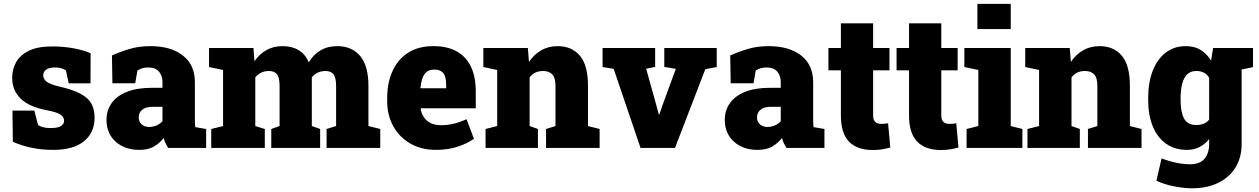

<svg xmlns="http://www.w3.org/2000/svg" viewBox="-20 -782 6658 1015"><path d="M261.7 10.3Q199.2 10.3 145.3 -1.2Q91.3 -12.7 47.9 -32.7L45.9 -197.3H161.6L181.2 -120.6Q191.4 -114.3 207.5 -109.6Q223.6 -105 246.1 -105Q287.6 -105 303.2 -116.2Q318.8 -127.4 318.8 -144.5Q318.8 -161.6 301.3 -175.3Q283.7 -188.5 225.1 -199.7Q132.3 -217.8 88.4 -261.5Q44.4 -305.2 44.4 -370.6Q44.4 -415.5 64.9 -452.6Q85.4 -490.2 132.1 -513.4Q178.7 -536.6 256.8 -536.6Q316.4 -536.6 370.4 -526.4Q424.3 -516.1 459 -500.5L458.5 -341.3H343.3L328.6 -409.7Q305.7 -425.3 271.5 -425.3Q238.8 -425.3 223.6 -413.6Q208.5 -401.9 208.5 -383.3Q208.5 -373 215.3 -361.8Q222.7 -349.6 245.1 -339.8Q267.6 -330.1 298.3 -323.2Q388.7 -303.2 434.3 -267.6Q480 -231.9 480 -159.2Q480 -81.1 424.1 -35.4Q368.2 10.3 261.7 10.3Z M716.3 10.3Q639.6 10.3 591.3 -33.2Q543 -76.7 543 -148.9Q543 -198.7 569.8 -236.3Q596.2 -274.4 649.7 -296.1Q703.1 -317.9 783.7 -317.9H838.9V-349.1Q838.9 -380.9 820.8 -403.1Q802.7 -425.3 763.7 -425.3Q731 -425.3 706.5 -409.2L694.8 -341.8H574.2L571.8 -488.8Q616.7 -508.8 665.8 -523.4Q714.8 -538.1 775.4 -538.1Q883.3 -538.1 946.8 -488.5Q1010.3 -439 1010.3 -347.2V-152.3Q1010.3 -141.1 1010.5 -130.4Q1010.7 -119.6 1012.7 -109.9L1069.8 -100.1V0H869.6Q863.3 -8.8 856 -23.4Q848.6 -38.1 845.7 -52.7Q821.8 -22.9 792 -6.3Q762.2 10.3 716.3 10.3ZM769 -110.8Q787.6 -110.8 806.4 -118.4Q825.2 -126 838.9 -141.1V-217.3H785.6Q751 -217.3 732.2 -202.1Q713.4 -187 713.4 -162.1Q713.4 -138.2 729 -124.5Q744.6 -110.8 769 -110.8Z M1329.6 -115.7 1379.9 -100.1V0H1096.7V-100.1L1159.2 -115.7V-412.1L1085 -427.7V-528.3H1319.8L1325.2 -458Q1351.1 -496.1 1388.2 -517.1Q1425.3 -538.1 1474.1 -538.1Q1523.4 -538.1 1558.8 -516.8Q1594.2 -495.6 1612.3 -452.1Q1636.2 -493.2 1674.1 -515.6Q1711.9 -538.1 1763.2 -538.1Q1839.8 -538.1 1883.8 -486.3Q1927.7 -434.6 1927.7 -327.1V-115.7L1990.2 -100.1V0H1706.5V-100.1L1756.8 -115.7V-327.1Q1756.8 -373.5 1742.4 -390.1Q1728 -406.7 1700.7 -406.7Q1656.2 -406.7 1628.4 -373.5V-115.7L1672.4 -100.1V0H1414.1V-100.1L1458 -115.7V-327.1Q1458 -373.5 1443.8 -390.1Q1429.7 -406.7 1401.4 -406.7Q1357.4 -406.7 1329.6 -373Z M2284.2 10.3Q2207 10.3 2148.9 -23.4Q2091.3 -56.6 2059.1 -114.7Q2026.9 -172.9 2026.9 -246.1V-264.2Q2026.9 -345.2 2055.2 -406.7Q2083.5 -468.8 2138.2 -503.7Q2192.9 -538.6 2272.5 -538.1Q2343.8 -538.1 2394 -510.7Q2495.1 -453.6 2495.1 -297.9V-209.5H2204.6L2204.1 -206.1Q2207.5 -181.6 2221.2 -162.1Q2233.9 -142.6 2256.8 -131.3Q2279.8 -120.1 2313.5 -120.1Q2377.9 -120.1 2446.3 -151.9L2485.4 -48.3Q2449.7 -22.9 2398.4 -6.3Q2347.2 10.3 2284.2 10.3ZM2202.6 -317.9 2204.6 -315.4H2338.9V-328.1Q2338.9 -355.5 2333.5 -375.5Q2321.8 -414.1 2276.4 -414.1Q2250.5 -414.1 2235.4 -401.9Q2220.2 -389.6 2212.9 -367.7Q2205.6 -345.7 2202.6 -317.9Z M2779.8 -115.7 2823.7 -100.1V0H2546.9V-100.1L2608.4 -115.7V-412.1L2535.2 -427.7V-528.3H2770.5L2776.4 -454.6Q2802.7 -494.1 2841.1 -516.1Q2879.4 -538.1 2928.2 -538.1Q3002.4 -538.1 3045.4 -487.8Q3088.4 -437.5 3088.4 -328.1V-115.7L3149.9 -100.1V0H2866.7V-100.1L2916.5 -115.7V-328.6Q2916.5 -371.1 2899.4 -388.9Q2882.3 -406.7 2850.6 -406.7Q2805.2 -406.7 2779.8 -372.6Z M3769 -528.3V-427.7L3708.5 -416L3548.3 0H3366.2L3224.1 -418L3165.5 -427.7V-528.3H3443.4V-428.2L3396 -418.5L3452.1 -216.8L3462.9 -176.8H3465.8L3479 -216.8L3552.7 -418L3491.7 -428.2V-528.3Z M3984.9 10.3Q3908.2 10.3 3859.9 -33.2Q3811.5 -76.7 3811.5 -148.9Q3811.5 -198.7 3838.4 -236.3Q3864.7 -274.4 3918.2 -296.1Q3971.7 -317.9 4052.2 -317.9H4107.4V-349.1Q4107.4 -380.9 4089.4 -403.1Q4071.3 -425.3 4032.2 -425.3Q3999.5 -425.3 3975.1 -409.2L3963.4 -341.8H3842.8L3840.3 -488.8Q3885.3 -508.8 3934.3 -523.4Q3983.4 -538.1 4043.9 -538.1Q4151.9 -538.1 4215.3 -488.5Q4278.8 -439 4278.8 -347.2V-152.3Q4278.8 -141.1 4279.1 -130.4Q4279.3 -119.6 4281.2 -109.9L4338.4 -100.1V0H4138.2Q4131.8 -8.8 4124.5 -23.4Q4117.2 -38.1 4114.3 -52.7Q4090.3 -22.9 4060.5 -6.3Q4030.8 10.3 3984.9 10.3ZM4037.6 -110.8Q4056.2 -110.8 4075 -118.4Q4093.8 -126 4107.4 -141.1V-217.3H4054.2Q4019.5 -217.3 4000.7 -202.1Q3981.9 -187 3981.9 -162.1Q3981.9 -138.2 3997.6 -124.5Q4013.2 -110.8 4037.6 -110.8Z M4594.7 11.2Q4511.7 11.2 4468.5 -33Q4425.3 -77.1 4425.3 -172.9V-410.2H4359.4V-528.3H4425.3V-658.7H4595.7V-528.3H4682.1V-410.2H4595.7V-173.3Q4595.7 -147.5 4607.4 -137.2Q4619.1 -127 4639.6 -127Q4648.4 -127 4657.2 -127.9Q4666 -128.9 4674.8 -130.4L4686.5 -2.4Q4664.1 3.9 4641.4 7.6Q4618.7 11.2 4594.7 11.2Z M4955.1 11.2Q4872.1 11.2 4828.9 -33Q4785.6 -77.1 4785.6 -172.9V-410.2H4719.7V-528.3H4785.6V-658.7H4956.1V-528.3H5042.5V-410.2H4956.1V-173.3Q4956.1 -147.5 4967.8 -137.2Q4979.5 -127 5000 -127Q5008.8 -127 5017.6 -127.9Q5026.4 -128.9 5035.2 -130.4L5046.9 -2.4Q5024.4 3.9 5001.7 7.6Q4979 11.2 4955.1 11.2Z M5147 -628.4V-761.7H5323.2V-628.4ZM5323.2 -528.3V-115.7L5384.8 -100.1V0H5089.8V-100.1L5151.9 -115.7V-412.1L5078.1 -427.7V-528.3Z M5644.5 -115.7 5688.5 -100.1V0H5411.6V-100.1L5473.1 -115.7V-412.1L5399.9 -427.7V-528.3H5635.3L5641.1 -454.6Q5667.5 -494.1 5705.8 -516.1Q5744.1 -538.1 5793 -538.1Q5867.2 -538.1 5910.2 -487.8Q5953.1 -437.5 5953.1 -328.1V-115.7L6014.6 -100.1V0H5731.4V-100.1L5781.2 -115.7V-328.6Q5781.2 -371.1 5764.2 -388.9Q5747.1 -406.7 5715.3 -406.7Q5669.9 -406.7 5644.5 -372.6Z M6604 -528.3V-427.2L6543.9 -414.6V-21Q6543.9 48.8 6512.2 102.1Q6480 154.8 6421.1 184.1Q6362.3 213.4 6281.7 213.4Q6240.2 213.4 6187 203.1Q6133.8 192.9 6093.3 173.3L6120.6 55.2Q6159.2 70.3 6198.5 78.4Q6237.8 86.4 6270 86.4Q6322.8 86.4 6347.4 57.4Q6372.1 28.3 6372.1 -22V-46.9Q6350.1 -19.5 6321 -4.6Q6292 10.3 6254.4 10.3Q6189.9 10.3 6144 -22.5Q6098.1 -55.2 6074 -114.5Q6049.8 -173.8 6049.8 -252.9V-263.2Q6049.8 -346.2 6073.7 -407.7Q6097.7 -469.2 6142.3 -503.7Q6187 -538.1 6249 -538.1Q6294.9 -538.1 6327.1 -518.1Q6359.4 -498 6382.3 -461.9L6393.1 -528.3ZM6372.1 -149.9V-371.1Q6350.6 -406.7 6304.7 -406.7Q6274.4 -406.7 6255.9 -389.2Q6237.8 -371.1 6229.5 -338.9Q6221.2 -306.6 6221.2 -263.2V-252.9Q6221.2 -189.9 6239.3 -155.5Q6257.3 -121.1 6304.7 -121.1Q6326.2 -121.1 6343.8 -128.2Q6361.3 -135.3 6372.1 -149.9Z"/></svg>

Font: Suwannaphum Black
Style: Regular
Weight: 900
Designer: Danh Hong
Version: Version 8.002; ttfautohint (v1.8.3)